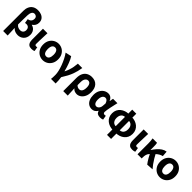

<svg xmlns="http://www.w3.org/2000/svg" viewBox="476 -2776 4941 4941"><g transform="rotate(45 2947.0 -305.0)"><path d="M74 202V-533Q74 -613 102.5 -676Q131 -739 188.5 -775.5Q246 -812 336 -812Q398 -812 454 -790.5Q510 -769 545 -723.5Q580 -678 580 -606Q580 -550 555 -507.5Q530 -465 484 -435V-430Q528 -421 563.5 -393.5Q599 -366 619.5 -323Q640 -280 640 -227Q640 -165 620.5 -119.5Q601 -74 568 -44.5Q535 -15 495 -0.5Q455 14 414 14Q367 14 318.5 -1.5Q270 -17 227 -63Q230 5 233 70.5Q236 136 238 202ZM368 -120Q399 -120 424.5 -132.5Q450 -145 465.5 -171.5Q481 -198 481 -237Q481 -284 453.5 -316Q426 -348 372 -348Q359 -348 347.5 -346.5Q336 -345 325 -341L306 -461Q351 -468 376.5 -486.5Q402 -505 413.5 -532Q425 -559 425 -591Q425 -639 397.5 -662Q370 -685 336 -685Q285 -685 259 -641Q233 -597 231 -522Q229 -439 227.5 -356.5Q226 -274 226 -189Q259 -147 296.5 -133.5Q334 -120 368 -120Z M914 14Q853 14 819 -9Q785 -32 771 -74Q757 -116 757 -172V-564H921Q919 -498 916 -424Q913 -350 911 -282.5Q909 -215 909 -166Q909 -139 920.5 -128.5Q932 -118 956 -118Q963 -118 972.5 -119.5Q982 -121 990 -125L1010 -5Q992 3 970.5 8.5Q949 14 914 14Z M1320 14Q1248 14 1186 -21Q1124 -56 1085.5 -122.5Q1047 -189 1047 -282Q1047 -376 1085.5 -442Q1124 -508 1186 -543Q1248 -578 1320 -578Q1392 -578 1453.5 -543Q1515 -508 1553.5 -442Q1592 -376 1592 -282Q1592 -189 1553.5 -122.5Q1515 -56 1453.5 -21Q1392 14 1320 14ZM1320 -118Q1374 -118 1400 -162.5Q1426 -207 1426 -282Q1426 -332 1414.5 -369Q1403 -406 1379.5 -426Q1356 -446 1320 -446Q1284 -446 1260 -426Q1236 -406 1224.5 -369Q1213 -332 1213 -282Q1213 -207 1239 -162.5Q1265 -118 1320 -118Z M1816 202Q1820 177 1821 157Q1822 137 1823 111.5Q1824 86 1824 48Q1824 -7 1807 -82Q1790 -157 1759.5 -239Q1729 -321 1689.5 -400Q1650 -479 1604 -542L1770 -578Q1790 -549 1810.5 -506.5Q1831 -464 1851 -412.5Q1871 -361 1889.5 -303Q1908 -245 1923 -184H1928Q1957 -243 1978 -304.5Q1999 -366 2011 -431Q2023 -496 2028 -564H2188Q2177 -493 2161 -429.5Q2145 -366 2121.5 -303Q2098 -240 2061 -169.5Q2024 -99 1970 -14Q1979 39 1981.5 96.5Q1984 154 1984 202Z M2261 202V-271Q2261 -378 2296 -445.5Q2331 -513 2392 -545.5Q2453 -578 2529 -578Q2652 -578 2721.5 -502.5Q2791 -427 2791 -291Q2791 -194 2757.5 -126Q2724 -58 2670.5 -22Q2617 14 2557 14Q2521 14 2482 0Q2443 -14 2413 -51Q2416 -7 2417.5 35Q2419 77 2421 118Q2423 159 2425 202ZM2520 -120Q2549 -120 2573 -137.5Q2597 -155 2611 -192.5Q2625 -230 2625 -289Q2625 -341 2613.5 -375.5Q2602 -410 2579.5 -428Q2557 -446 2523 -446Q2492 -446 2467 -426Q2442 -406 2427.5 -370.5Q2413 -335 2413 -285V-167Q2441 -138 2467 -129Q2493 -120 2520 -120Z M3103 14Q3036 14 2985 -21Q2934 -56 2906 -122Q2878 -188 2878 -279Q2878 -373 2913 -440Q2948 -507 3005 -542.5Q3062 -578 3128 -578Q3160 -578 3189 -566.5Q3218 -555 3242.5 -530Q3267 -505 3284 -463H3289L3307 -564H3467Q3456 -515 3443.5 -460Q3431 -405 3419.5 -350.5Q3408 -296 3400.5 -249.5Q3393 -203 3393 -171Q3393 -141 3408.5 -129.5Q3424 -118 3448 -118Q3456 -118 3466 -119.5Q3476 -121 3485 -125L3505 -5Q3490 2 3466 8Q3442 14 3409 14Q3350 14 3315 -7.5Q3280 -29 3266 -81H3261Q3204 14 3103 14ZM3142 -120Q3168 -120 3191 -136.5Q3214 -153 3230 -182Q3246 -211 3248 -245L3256 -343Q3247 -369 3236 -388.5Q3225 -408 3212.5 -421Q3200 -434 3184.5 -440Q3169 -446 3151 -446Q3125 -446 3100 -428.5Q3075 -411 3059.5 -375Q3044 -339 3044 -281Q3044 -198 3070.5 -159Q3097 -120 3142 -120Z M3870 9Q3809 8 3752 -11Q3695 -30 3649.5 -67Q3604 -104 3578 -158Q3552 -212 3552 -283Q3552 -353 3578 -407Q3604 -461 3649.5 -498Q3695 -535 3752 -554.5Q3809 -574 3870 -574L3861 -453Q3818 -452 3786 -432Q3754 -412 3736 -374.5Q3718 -337 3718 -283Q3718 -228 3736 -190Q3754 -152 3786 -132.5Q3818 -113 3861 -113ZM3986 9 3996 -113Q4038 -113 4070 -132.5Q4102 -152 4120 -190Q4138 -228 4138 -283Q4138 -337 4120 -374.5Q4102 -412 4070.5 -432Q4039 -452 3996 -453L3986 -574Q4048 -574 4105 -554.5Q4162 -535 4207 -498Q4252 -461 4278 -407Q4304 -353 4304 -283Q4304 -212 4278 -158Q4252 -104 4206.5 -67Q4161 -30 4104 -11Q4047 8 3986 9ZM3854 202V-716H4002V202Z M4579 14Q4518 14 4484 -9Q4450 -32 4436 -74Q4422 -116 4422 -172V-564H4586Q4584 -498 4581 -424Q4578 -350 4576 -282.5Q4574 -215 4574 -166Q4574 -139 4585.5 -128.5Q4597 -118 4621 -118Q4628 -118 4637.5 -119.5Q4647 -121 4655 -125L4675 -5Q4657 3 4635.5 8.5Q4614 14 4579 14Z M4762 0V-392Q4762 -426 4759 -473Q4756 -520 4748 -564H4909Q4916 -537 4918 -501Q4920 -465 4920 -425V-316H4924Q4967 -382 5015.5 -438Q5064 -494 5121 -531.5Q5178 -569 5244 -578L5256 -427Q5211 -417 5169.5 -393.5Q5128 -370 5081 -327Q5034 -284 4970 -216Q4940 -183 4927 -140Q4914 -97 4914 -34V0ZM5127 12Q5104 -17 5079 -55Q5054 -93 5028 -139Q5002 -185 4976 -239L5080 -344Q5109 -288 5147 -224.5Q5185 -161 5227.5 -102.5Q5270 -44 5310 0Z M5581 14Q5509 14 5447 -21Q5385 -56 5346.5 -122.5Q5308 -189 5308 -282Q5308 -376 5346.5 -442Q5385 -508 5447 -543Q5509 -578 5581 -578Q5653 -578 5714.5 -543Q5776 -508 5814.5 -442Q5853 -376 5853 -282Q5853 -189 5814.5 -122.5Q5776 -56 5714.5 -21Q5653 14 5581 14ZM5581 -118Q5635 -118 5661 -162.5Q5687 -207 5687 -282Q5687 -332 5675.5 -369Q5664 -406 5640.5 -426Q5617 -446 5581 -446Q5545 -446 5521 -426Q5497 -406 5485.5 -369Q5474 -332 5474 -282Q5474 -207 5500 -162.5Q5526 -118 5581 -118Z"/></g></svg>

Font: Noto Sans JP ExtraBold
Style: Regular
Weight: 800
Designer: Ryoko NISHIZUKA  (kana, bopomofo & ideographs); Paul D. Hunt (Latin, Greek & Cyrillic); Sandoll Communications , Soo-you
Foundry: Adobe
Version: Version 2.004-H2;hotconv 1.0.118;makeotfexe 2.5.65603